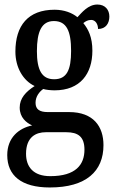

<svg xmlns="http://www.w3.org/2000/svg" viewBox="-20 -590 510 848"><path d="M200 238C361 238 437 166 437 51C437 -31 393 -95 285 -95H191C155 -95 137 -107 137 -136C137 -164 154 -185 171 -197C183 -193 207 -191 221 -191C334 -191 388 -264 388 -366C388 -426 370 -461 348 -488C358 -496 368 -502 383 -502C401 -502 413 -484 413 -462C448 -462 463 -488 463 -517C463 -546 445 -570 410 -570C369 -570 341 -534 322 -514C299 -533 264 -547 221 -547C104 -547 48 -477 48 -362C48 -292 82 -234 133 -210C94 -185 67 -156 67 -115C67 -71 96 -48 122 -36C63 -24 12 18 12 95C12 185 74 238 200 238ZM219 -240C164 -240 143 -282 143 -364C143 -451 164 -497 218 -497C274 -497 294 -453 294 -365C294 -281 275 -240 219 -240ZM202 188C127 188 95 147 95 89C95 14 140 -6 182 -6H273C325 -6 353 14 353 71C353 137 315 188 202 188Z"/></svg>

Font: Noto Serif Hebrew Condensed Medium
Style: Regular
Weight: 500
Width: 3
Designer: Monotype Design Team
Foundry: Monotype Imaging Inc.
Version: Version 2.004